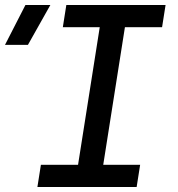

<svg xmlns="http://www.w3.org/2000/svg" viewBox="-93 -750 713 770"><path d="M-73 -570 9 -730H109L19 -570ZM57 0 71 -89H220L307 -641H159L173 -730H571L557 -641H408L321 -89H469L455 0Z"/></svg>

Font: JetBrains Mono NL Medium
Style: Italic
Weight: 500
Italic angle: -9°
Monospace: yes
Designer: Philipp Nurullin, Konstantin Bulenkov
Foundry: JetBrains
Version: Version 2.305; ttfautohint (v1.8.4.7-5d5b)